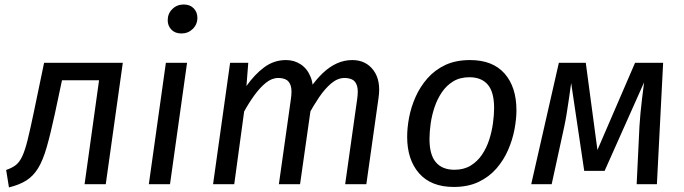

<svg xmlns="http://www.w3.org/2000/svg" viewBox="-20 -800 2970 834"><path d="M171.5 -527.1H513.4L439.4 0H347.4L410.3 -451.4H249.3L218.4 -306.2Q199.4 -218.3 182.9 -160.7Q166.4 -103.2 145.4 -69.1Q124.4 -35.1 94.3 -16Q64.1 3 18.9 14L6.7 -61.7Q32.7 -70.6 48.7 -83.1Q64.7 -95.6 76.6 -121Q88.6 -146.4 100.1 -192.8Q111.6 -239.2 127.6 -316.1Z M700.5 -527.1H792.5L718.5 0H626.5ZM767.9 -654.6Q740.7 -654.6 724.6 -671.2Q708.5 -687.8 708.5 -712Q708.5 -741.2 728.7 -760.8Q748.8 -780.5 778.1 -780.5Q805.2 -780.5 821.3 -763.9Q837.4 -747.3 837.4 -723.1Q837.4 -693.9 817.3 -674.3Q797.1 -654.6 767.9 -654.6Z M1222.4 -539.1Q1258.4 -539.1 1286.9 -520.1Q1315.4 -501.1 1329.9 -464.2Q1344.4 -427.2 1336.4 -372.2L1283.4 0H1191.4L1243.3 -367.7Q1249.3 -407.6 1242.9 -427.5Q1236.4 -447.4 1222 -454.4Q1207.6 -461.3 1188.7 -461.3Q1160.9 -461.3 1135 -440.4Q1109.1 -419.5 1085.3 -386.6Q1061.4 -353.7 1040.5 -315.7L997.5 0H905.5L979.5 -527.1H1058.4L1050.5 -426.3Q1086.4 -477.3 1128.4 -508.2Q1170.4 -539.1 1222.4 -539.1ZM1510.2 -539.1Q1569.3 -539.1 1602.3 -494.7Q1635.3 -450.2 1624.3 -375.2L1571.3 0H1479.3L1531.2 -367.7Q1537.2 -407.6 1530.7 -427.5Q1524.3 -447.4 1509.9 -454.4Q1495.5 -461.3 1476.6 -461.3Q1446.8 -461.3 1418.9 -437.9Q1391.1 -414.5 1366.2 -377.6Q1341.3 -340.7 1319.4 -300.7L1325.2 -414.8Q1353 -454.9 1382.1 -482.5Q1411.1 -510 1443.1 -524.6Q1475.2 -539.1 1510.2 -539.1Z M1950.9 12.1Q1852.8 12.1 1800.7 -46.9Q1748.6 -106 1748.6 -206Q1748.6 -245.1 1757.1 -290.2Q1765.7 -335.2 1785.2 -379.2Q1804.7 -423.2 1836.7 -459.7Q1868.8 -496.2 1914.3 -517.7Q1959.9 -539.1 2022 -539.1Q2120.1 -539.1 2171.7 -480.6Q2223.3 -422.1 2223.3 -321Q2223.3 -282.9 2214.8 -237.9Q2206.3 -192.9 2187.2 -148.9Q2168.2 -104.9 2136.7 -68.4Q2105.1 -31.9 2059.1 -9.9Q2013 12.1 1950.9 12.1ZM1954.1 -62.6Q1994.9 -62.6 2024.3 -80.6Q2053.7 -98.5 2073.6 -128Q2093.5 -157.4 2104.9 -192.9Q2116.4 -228.3 2121.3 -264.7Q2126.3 -301.1 2126.3 -331Q2126.3 -399.8 2099 -432.1Q2071.6 -464.5 2018.9 -464.5Q1978 -464.5 1948.6 -446.5Q1919.2 -428.5 1899.3 -399.1Q1879.4 -369.6 1867.5 -334.2Q1855.6 -298.8 1850.6 -262.4Q1845.6 -226 1845.6 -196Q1845.6 -127.3 1873.5 -94.9Q1901.3 -62.6 1954.1 -62.6Z M2738.5 -527.1H2860.5L2833.4 0H2745.5L2757.6 -251.1Q2759.6 -280.2 2762.1 -308.7Q2764.6 -337.3 2768.7 -369.8Q2772.7 -402.3 2777.8 -442.4L2606.3 -57.9H2517.7L2461 -439.4Q2456.1 -403.3 2451.1 -369.3Q2446.1 -335.3 2441.2 -304.7Q2436.2 -274.2 2430.1 -246.1L2376.4 0H2287.5L2407.5 -527.1H2524.5L2575.1 -148.6Z"/></svg>

Font: Fira Sans Variable
Style: Italic
Weight: 397
Italic angle: -8°
Designer: Carrois Corporate & Edenspiekermann AG
Foundry: Carrois Corporate GbR & Edenspiekermann AG
Version: Version 4.202